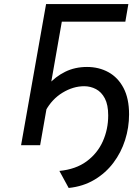

<svg xmlns="http://www.w3.org/2000/svg" viewBox="-20 -720 680 952"><path d="M320.5 212 274.5 127.5Q356 119.5 409.5 80Q463 40.5 489.8 -19.2Q516.5 -79 516.5 -147.5Q516.5 -200.5 499.8 -232.2Q483 -264 455.8 -278.2Q428.5 -292.5 397.5 -292.5Q343 -292.5 290.2 -260.5Q237.5 -228.5 206 -170.5L158.5 -206.5Q182 -257.5 218.2 -298.8Q254.5 -340 303 -364Q351.5 -388 411.5 -388Q470.5 -388 517.8 -362Q565 -336 592.5 -283.8Q620 -231.5 620 -153Q620 -87.5 600.2 -25.5Q580.5 36.5 542.2 87.2Q504 138 448.2 171.2Q392.5 204.5 320.5 212ZM84.5 0 208.5 -700H616.5L601.5 -612.5H286.5L179 0Z"/></svg>

Font: Overpass Medium
Style: Italic
Weight: 500
Italic angle: -10°
Designer: Delve Withrington, Dave Bailey, Thomas Jockin
Foundry: Delve Fonts LLC
Version: Version 4.000